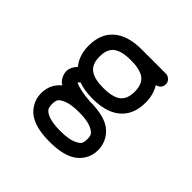

<svg xmlns="http://www.w3.org/2000/svg" viewBox="-156 -602 871 871"><g transform="rotate(45 280.0 -166.0)"><path d="M277 -462Q431 -462 431 -462Q445 -462 455.5 -452Q466 -442 466 -427Q466 -414 457.5 -404.5Q449 -395 436 -393Q460 -355 460 -304Q460 -218 400 -177Q354 -146 277 -146Q224 -146 187 -160Q180 -155 177 -150Q212 -133 279 -129Q353 -129 397 -106Q425 -91 442.5 -62.5Q460 -34 460 1Q460 36 442.5 64Q425 92 396 107Q352 130 277 130Q202 130 158 107Q130 93 112 64.5Q94 36 94 1Q94 -56 137 -92Q132 -96 127 -99Q114 -111 107.5 -131Q101 -151 107 -168Q113 -186 128 -201Q94 -242 94 -304Q94 -391 154 -431Q199 -462 277 -462ZM277 -393Q221 -393 193 -374Q164 -354 164 -304Q164 -254 194 -234Q221 -215 277 -215Q333 -215 361 -234Q390 -255 390 -304Q390 -353 361 -374Q333 -393 277 -393ZM277 -60Q219 -60 190 -44Q175 -37 169.5 -28Q164 -19 164 0.5Q164 20 169.5 29Q175 38 190 46Q219 61 277 61Q335 61 364 45Q379 38 384.5 29Q390 20 390 0.5Q390 -19 384.5 -27.5Q379 -36 364 -44Q335 -60 277 -60Z"/></g></svg>

Font: Brass Mono
Style: Regular
Weight: 400
Monospace: yes
Version: Version 1.100; ttfautohint (v1.8.3) -l 8 -r 50 -G 200 -x 14 